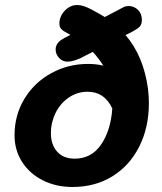

<svg xmlns="http://www.w3.org/2000/svg" viewBox="-20 -747 647 766"><path d="M574 -336Q574 -239 536 -163Q498 -87 429 -44Q360 -1 269 -1Q203 -1 150 -28Q97 -55 67.5 -102Q38 -149 38 -207Q38 -288 77.5 -353Q117 -418 184.5 -455Q252 -492 331 -492Q365 -492 392 -485Q387 -494 375 -510Q362 -528 350 -540L299 -514Q290 -510 276 -505.5Q262 -501 249 -501Q230 -501 216 -515.5Q202 -530 202 -550Q202 -578 238 -596L261 -608L250 -614Q232 -623 224.5 -631Q217 -639 217 -653Q217 -682 238.5 -704.5Q260 -727 288 -727Q312 -727 345 -709Q383 -689 398 -679L474 -719Q482 -723 494 -723Q514 -723 530 -708Q546 -693 546 -668Q546 -650 537.5 -641Q529 -632 505 -619L481 -607Q498 -587 513 -563Q543 -514 558.5 -454Q574 -394 574 -336ZM428 -314Q397 -381 330 -381Q288 -381 254 -357.5Q220 -334 201.5 -296Q183 -258 183 -216Q183 -170 208 -142Q233 -114 278 -114Q345 -114 383.5 -170.5Q422 -227 428 -314Z"/></svg>

Font: Mali
Style: Bold Italic
Weight: 700
Italic angle: -10°
Version: Version 1.000; ttfautohint (v1.6)